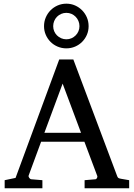

<svg xmlns="http://www.w3.org/2000/svg" viewBox="-20 -1004 714 1024"><path d="M314 -558.1 216.8 -295.9H412.1ZM431.2 0V-43L488.8 -47.9Q493.7 -47.9 497.1 -54.4Q500.5 -61 499 -64.9L430.2 -248H199.2L132.8 -67.9Q131.8 -64.9 132.8 -61.5Q133.8 -58.1 136.2 -54.9Q138.7 -51.8 141.6 -49.8Q144.5 -47.9 147 -47.9L206.1 -43V0H4.9V-43L63 -55.2L295.9 -687H371.1L603 -69.8Q606.4 -59.6 609.6 -56.2Q612.8 -52.7 624 -50.8L668.9 -43V0ZM403.8 -864.3Q403.8 -878.9 398.4 -891.8Q393.1 -904.8 383.5 -914.6Q374 -924.3 361.3 -929.9Q348.6 -935.5 334 -935.5Q319.3 -935.5 306.4 -929.9Q293.5 -924.3 283.9 -914.6Q274.4 -904.8 269 -891.8Q263.7 -878.9 263.7 -864.3Q263.7 -850.1 269 -837.4Q274.4 -824.7 283.9 -815.2Q293.5 -805.7 306.4 -800Q319.3 -794.4 334 -794.4Q348.6 -794.4 361.3 -800Q374 -805.7 383.5 -815.2Q393.1 -824.7 398.4 -837.4Q403.8 -850.1 403.8 -864.3ZM452.6 -864.3Q452.6 -839.8 443.4 -818.4Q434.1 -796.9 418 -780.8Q401.9 -764.6 380.4 -755.4Q358.9 -746.1 334 -746.1Q309.1 -746.1 287.4 -755.4Q265.6 -764.6 249.5 -780.8Q233.4 -796.9 224.1 -818.4Q214.8 -839.8 214.8 -864.3Q214.8 -889.2 224.1 -910.9Q233.4 -932.6 249.5 -949Q265.6 -965.3 287.4 -974.9Q309.1 -984.4 334 -984.4Q358.9 -984.4 380.4 -974.9Q401.9 -965.3 418 -949Q434.1 -932.6 443.4 -910.9Q452.6 -889.2 452.6 -864.3Z"/></svg>

Font: BabelStone Ogham Bound
Style: Regular
Weight: 400
Designer: Andrew West
Foundry: BabelStone
Version: Version 2.02 March 14, 2022